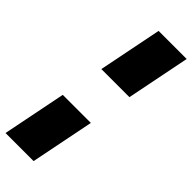

<svg xmlns="http://www.w3.org/2000/svg" viewBox="-338 -772 996 996"><g transform="rotate(45 160.5 -274.0)"><path d="M81 -392 151 -742H357L287 -392ZM-36 194 34 -156H240L170 194Z"/></g></svg>

Font: Montserrat Thin Black
Style: Italic
Weight: 900
Italic angle: -11.3°
Version: Version 9.000